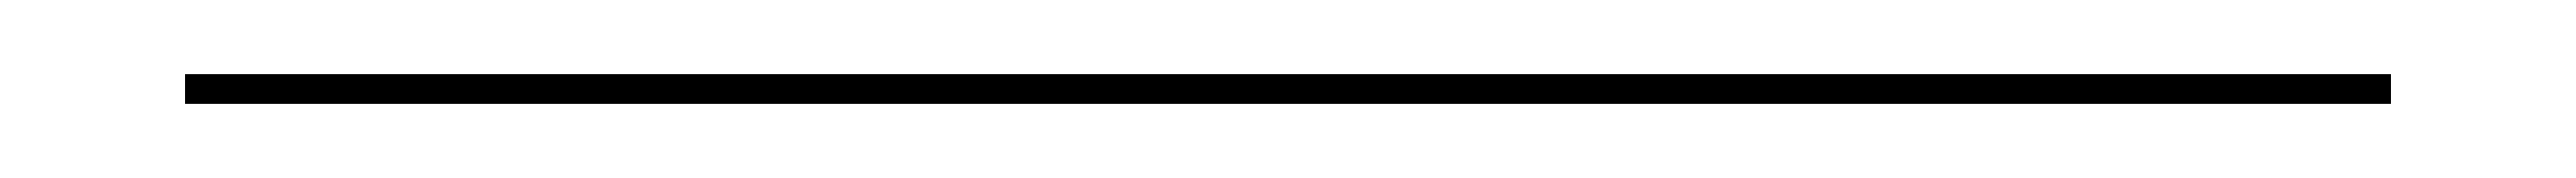

<svg xmlns="http://www.w3.org/2000/svg" viewBox="-20 20 696 48"><path d="M30 48V40H626V48Z"/></svg>

Font: Big Shoulders Inline Display SC Thin
Style: Regular
Weight: 100
Designer: Patric King
Foundry: XO Type Co
Version: Version 2.002